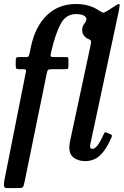

<svg xmlns="http://www.w3.org/2000/svg" viewBox="-31 -812 632 982"><path d="M576.5 -755.5 434.5 -91Q433.5 -86.5 431.5 -76.8Q429.5 -67 429.5 -64Q429.5 -50.5 442 -50.5Q465.5 -50.5 497.5 -121.5Q501 -130 504 -133.5Q507 -137 514 -134L534 -125.5Q541.5 -122 541.5 -118Q541.5 -114 538 -106.5Q512.5 -47.5 481.2 -17.8Q450 12 404.5 12Q370.5 12 347 -4.8Q323.5 -21.5 323.5 -59Q323.5 -66 325 -76.8Q326.5 -87.5 328.5 -95.5L430.5 -572Q434 -589 435 -598Q436 -607 422 -612Q408.5 -617 399 -629Q389.5 -641 389.5 -657Q389.5 -673.5 395 -682.8Q400.5 -692 405.8 -699Q411 -706 411 -715.5Q411 -724 398.2 -732Q385.5 -740 357 -740Q307 -740 280 -691Q253 -642 231.5 -550Q229 -536.5 227.5 -528.2Q226 -520 247.5 -520H300.5Q313 -520 316 -518.8Q319 -517.5 319 -503.5V-476Q319 -463 316 -460.5Q313 -458 298.5 -458H235.5Q216.5 -458 213.5 -453.2Q210.5 -448.5 207.5 -433.5L95 116.5Q90.5 136.5 87.8 143.2Q85 150 60.5 150H6Q-11 150 -11 136.8Q-11 123.5 -8.5 109.5L99.5 -434.5Q102.5 -447.5 102 -452.8Q101.5 -458 88.5 -458H69.5Q56.5 -458 53 -461Q49.5 -464 49.5 -474.5V-501Q49.5 -514 52.8 -517Q56 -520 67 -520H97.5Q113 -520 115.5 -524.2Q118 -528.5 121.5 -545L127 -572Q149 -676 208.5 -733.8Q268 -791.5 358 -791.5Q426 -791.5 474 -759Q489.5 -749 495.5 -747.5Q501.5 -746 517 -756L563.5 -785.5Q582 -797.5 581 -785.2Q580 -773 576.5 -755.5Z"/></svg>

Font: Besley* Narrow Medium
Style: Italic
Weight: 500
Width: 4
Italic angle: -13°
Designer: Owen Earl
Foundry: indestructible type*
Version: Version 3.000; ttfautohint (v1.8.3)